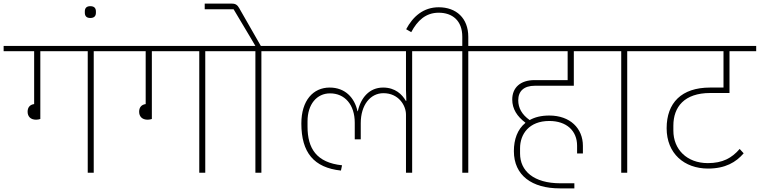

<svg xmlns="http://www.w3.org/2000/svg" viewBox="-40 -951 4183 1057"><path d="M159 -292C167 -292 177 -294 182 -296V-669H443V0H476V-669H634V-698H-20V-669H148V-378C125 -375 112 -360 112 -336C112 -310 128 -292 159 -292Z M457 -852C479 -852 488 -863 488 -881V-888C488 -906 479 -917 457 -917C436 -917 427 -906 427 -888V-881C427 -863 436 -852 457 -852Z M773 -292C781 -292 791 -294 796 -296V-669H1057V0H1090V-669H1248V-698H594V-669H762V-378C739 -375 726 -360 726 -336C726 -310 742 -292 773 -292Z M1366 0H1399V-669H1557V-698H1396L1277 -906C1268 -922 1258 -931 1238 -931H1087V-900H1246L1342 -739L1366 -698H1208V-669H1366Z M2195 0H2229V-669H2387V-698H1517V-669H2195V-456L2197 -396H2194C2174 -431 2136 -469 2069 -469C1993 -469 1946 -412 1930 -339H1928C1912 -413 1860 -469 1775 -469C1684 -469 1619 -398 1619 -271C1619 -111 1688 -28 1837 -12L1843 -41C1702 -56 1653 -134 1653 -254V-283C1653 -377 1704 -437 1777 -437C1858 -437 1913 -375 1913 -275V-184H1946V-273C1946 -372 1998 -438 2071 -438C2154 -438 2195 -371 2195 -320Z M2505 0H2538V-669H2696V-698H2538V-748C2538 -851 2472 -911 2375 -911C2291 -911 2233 -860 2196 -790L2224 -774C2258 -838 2304 -881 2375 -881C2451 -881 2505 -837 2505 -749V-698H2347V-669H2505Z M3041 86H3122V58H3045C2898 58 2823 -10 2823 -106V-135C2823 -212 2872 -285 2984 -285C3079 -285 3137 -231 3137 -149V-106H3169V-148C3169 -244 3099 -315 2984 -315C2940 -315 2904 -306 2876 -290C2833 -320 2813 -357 2813 -399C2813 -449 2844 -479 2905 -479H3119V-669H3262V-698H2656V-669H3085V-510H2903C2824 -510 2780 -468 2780 -403C2780 -351 2807 -310 2852 -276V-274C2809 -239 2789 -184 2789 -119C2789 15 2889 86 3041 86Z M3380 0H3413V-669H3571V-698H3222V-669H3380Z M3858 -23C3953 -23 4012 -58 4054 -107L4032 -131C3989 -81 3938 -53 3857 -53C3741 -53 3667 -129 3667 -232V-259C3667 -362 3727 -439 3870 -439H3976V-669H4123V-698H3531V-669H3943V-469H3869C3712 -469 3630 -385 3630 -245C3630 -106 3727 -23 3858 -23Z"/></svg>

Font: IBM Plex Devanagari ExtraLight
Style: Regular
Weight: 200
Designer: Mike Abbink, Paul van der Laan, Pieter van Rosmalen, Erin McLaughlin
Foundry: Bold Monday
Version: Version 1.0